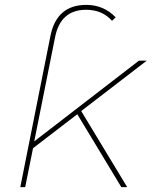

<svg xmlns="http://www.w3.org/2000/svg" viewBox="-20 -765 620 785"><path d="M63 0 186 -617Q211 -745 333 -745Q404 -745 453 -694L438 -680Q398 -725 332 -725Q227 -725 205 -612L120 -187L548 -517H580L312 -311L500 0H476L296 -298L115 -159L83 0Z"/></svg>

Font: Montserrat Thin
Style: Italic
Weight: 100
Italic angle: -11.3°
Designer: Julieta Ulanovsky
Foundry: Julieta Ulanovsky
Version: Version 9.000; ttfautohint (v1.8.4.7-5d5b)